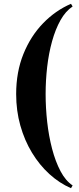

<svg xmlns="http://www.w3.org/2000/svg" viewBox="-20 -820 414 1010"><path d="M353.5 170Q292.5 143.5 240 95.8Q187.5 48 148.2 -16.8Q109 -81.5 87 -159.5Q65 -237.5 65 -325Q65 -441.5 103.2 -536Q141.5 -630.5 206.8 -697.8Q272 -765 353.5 -800L362 -786Q325 -761.5 298.2 -713.8Q271.5 -666 254 -603Q236.5 -540 228.2 -468.5Q220 -397 220 -325Q220 -253 228.2 -178.8Q236.5 -104.5 254 -37.5Q271.5 29.5 298.2 80.2Q325 131 362 155.5Z"/></svg>

Font: Bodoni Moda SC 11pt
Style: Bold
Weight: 700
Version: Version 2.005